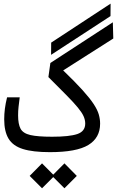

<svg xmlns="http://www.w3.org/2000/svg" viewBox="-20 -826 637 1046"><path d="M252 2.9Q159.2 2.9 104.7 -14.2Q50.3 -31.2 26.6 -70.6Q2.9 -109.9 2.9 -176.3Q2.9 -204.1 6.6 -233.6Q10.3 -263.2 18.6 -295.9H87.4Q83.5 -266.1 81.1 -244.1Q78.6 -222.2 78.6 -197.3Q78.6 -149.9 92 -124.8Q105.5 -99.6 145.5 -90.3Q185.5 -81.1 264.2 -81.1Q357.9 -81.1 401.1 -95.7Q444.3 -110.4 444.3 -152.8Q444.3 -172.9 435.3 -192.9Q426.3 -212.9 404.3 -239.7Q382.3 -266.6 343 -306.4Q303.7 -346.2 243.7 -406.2L254.4 -482.9L594.7 -704.6L597.2 -616.2L324.2 -442.4Q389.6 -379.4 429.7 -335Q469.7 -290.5 490.5 -258.8Q511.2 -227.1 518.3 -201.9Q525.4 -176.8 525.4 -152.3Q525.4 -75.2 461.2 -36.1Q397 2.9 252 2.9ZM258.3 -527.3 258.8 -593.8 582.5 -806.2 582 -738.3ZM331.1 199.7 270 138.7 209 199.7 141.6 132.3 209 64 270 125.5 331.1 64 398.4 132.3Z"/></svg>

Font: Cascadia Mono NF SemiLight
Style: Regular
Weight: 350
Monospace: yes
Designer: Aaron Bell
Foundry: Saja Typeworks
Version: Version 2404.023; ttfautohint (v1.8.4)